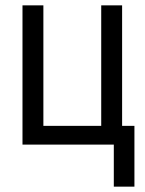

<svg xmlns="http://www.w3.org/2000/svg" viewBox="-20 -540 540 717"><path d="M405 157V0H64V-520H142V-70H358V-520H436V-70H482V157Z"/></svg>

Font: Iosevka NFM
Style: Regular
Weight: 400
Monospace: yes
Designer: Belleve Invis
Foundry: Belleve Invis
Version: Version 29.0.4; ttfautohint (v1.8.4);Nerd Fonts 3.3.0